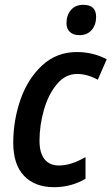

<svg xmlns="http://www.w3.org/2000/svg" viewBox="-20 -767 463 797"><path d="M35 -174Q35 -267 65 -353.5Q95 -440 155 -495.5Q215 -551 299 -551Q366 -551 423 -521L386 -436Q342 -460 300 -460Q252 -460 216.5 -418Q181 -376 162.5 -311.5Q144 -247 144 -183Q144 -132 165 -106Q186 -80 225 -80Q275 -80 335 -115V-25Q276 10 204 10Q125 10 80 -37Q35 -84 35 -174ZM256 -671Q256 -704 274.5 -725.5Q293 -747 326 -747Q379 -747 379 -697Q379 -664 360.5 -642.5Q342 -621 310 -621Q285 -621 270.5 -634Q256 -647 256 -671Z"/></svg>

Font: Noto Sans UI NarrowMedium
Style: Italic
Weight: 500
Width: 4
Italic angle: -12°
Designer: Monotype Design Team
Foundry: Monotype Imaging Inc.
Version: Version 1.001